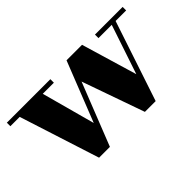

<svg xmlns="http://www.w3.org/2000/svg" viewBox="-72 -731 1003 1003"><g transform="rotate(-45 429.0 -230.0)"><path d="M856.5 -460V-434H778.5L630.5 10H551L429 -336L292.5 10H212.5L70 -434H1V-460H322.5V-434H240.5L321 -138L452 -470H566.5L658.5 -161L750 -434H652V-460Z"/></g></svg>

Font: Bodoni Moda 9pt ExtraBold
Style: Regular
Weight: 800
Designer: Owen Earl
Foundry: indestructible type
Version: Version 2.005